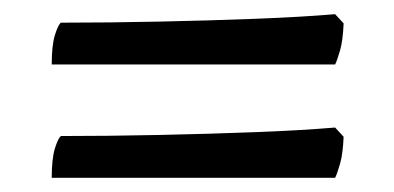

<svg xmlns="http://www.w3.org/2000/svg" viewBox="-20 -416 556 271"><path d="M53 -325Q53 -352 57.5 -366.5Q62 -381 66 -384Q133 -384 204.5 -385.5Q276 -387 341 -389.5Q406 -392 453 -396L465 -383Q464 -359 460 -345Q456 -331 453 -325ZM53 -165Q53 -192 57.5 -206.5Q62 -221 66 -224Q133 -224 204.5 -225.5Q276 -227 341 -229.5Q406 -232 453 -236L465 -223Q464 -199 460 -185Q456 -171 453 -165Z"/></svg>

Font: Texturina SemiBold
Style: Regular
Weight: 600
Designer: Guillermo Torres Carreño
Foundry: Omnibus-Type
Version: Version 1.002; ttfautohint (v1.8.3)